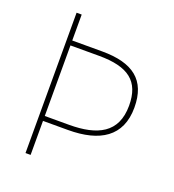

<svg xmlns="http://www.w3.org/2000/svg" viewBox="-130 -816 834 918"><g transform="rotate(20 286.5 -357.0)"><path d="M518 -382C518 -522 438 -582 281 -582H129V-714H103V0H129V-173H256C418 -173 518 -235 518 -382ZM252 -198H129V-557H274C424 -557 491 -506 491 -382C491 -243 396 -198 252 -198Z"/></g></svg>

Font: Noto Sans Gurmukhi Thin
Style: Regular
Weight: 100
Designer: Jelle Bosma - Monotype Design Team
Foundry: Monotype Imaging Inc.
Version: Version 2.004